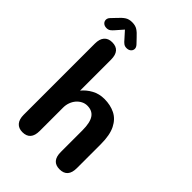

<svg xmlns="http://www.w3.org/2000/svg" viewBox="-269 -1042 1158 1158"><g transform="rotate(45 309.5 -463.0)"><path d="M467 5Q398.5 5 398.5 -74.5V-258.5Q398.5 -324.5 378 -355Q357.5 -385.5 314.5 -385.5Q295 -385.5 277.8 -376.8Q260.5 -368 247.2 -352.8Q234 -337.5 226.5 -317.2Q219 -297 219 -274.5V-74.5Q219 5 150 5Q117 5 99.2 -15.5Q81.5 -36 81.5 -74.5V-682.5Q81.5 -721 99.2 -741.5Q117 -762 150 -762Q219 -762 219 -682.5V-418.5Q243 -448 278.8 -467.5Q314.5 -487 358.5 -487Q410 -487 450 -467.2Q490 -447.5 513 -401.8Q536 -356 536 -278.5V-74.5Q536 5 467 5ZM262.5 -856Q274.5 -843 274.5 -830.5Q274.5 -816.5 263.8 -807Q253 -797.5 235.5 -797.5Q220.5 -797.5 210 -805.5Q199.5 -813.5 190 -825.5L150 -870L110.5 -825Q100.5 -813 90.2 -805.2Q80 -797.5 65 -797.5Q47.5 -797.5 37 -807Q26.5 -816.5 26.5 -831Q26.5 -836.5 29 -843Q31.5 -849.5 38 -856L66.5 -886Q87 -909 105 -920.8Q123 -932.5 150 -932.5Q177.5 -932.5 195.5 -920.8Q213.5 -909 234 -886Z"/></g></svg>

Font: Sono ExtraLight Monospace SemiBold
Style: Regular
Weight: 600
Version: Version 2.112